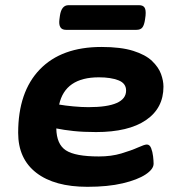

<svg xmlns="http://www.w3.org/2000/svg" viewBox="-20 -712 700 740"><path d="M317 8Q190 8 120 -46Q50 -100 50 -200Q50 -358 133.5 -444.5Q217 -531 371 -531Q446 -531 493.5 -516Q541 -501 566 -477Q591 -453 600.5 -427Q610 -401 610 -378Q610 -295 542.5 -249Q475 -203 350 -203Q301 -203 263.5 -207Q226 -211 197 -217Q198 -156 234 -132.5Q270 -109 361 -109Q409 -109 447.5 -120.5Q486 -132 511.5 -143.5Q537 -155 546 -155Q557 -155 562.5 -141Q568 -127 570 -109.5Q572 -92 572 -81Q572 -60 541 -39.5Q510 -19 453 -5.5Q396 8 317 8ZM321 -299Q466 -299 466 -363Q466 -391 436.5 -402.5Q407 -414 361 -414Q231 -414 208 -309Q230 -305 262.5 -302Q295 -299 321 -299ZM234 -597Q204 -597 209 -637L211 -652Q217 -692 244 -692H516Q531 -692 537 -683Q543 -674 541 -652L539 -637Q536 -616 529 -606.5Q522 -597 506 -597Z"/></svg>

Font: Asap Expanded Expanded Regular
Style: Bold Italic
Weight: 700
Width: 7
Italic angle: -6°
Designer: Pablo Cosgaya
Foundry: Omnibus-Type
Version: Version 3.001; ttfautohint (v1.8.4.7-5d5b)